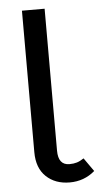

<svg xmlns="http://www.w3.org/2000/svg" viewBox="-52 -723 406 768"><g transform="rotate(-5 151.5 -338.5)"><path d="M298 -25Q255 12 197 12Q139 12 102.5 -22.5Q66 -57 66 -121V-689H157V-119Q157 -61 202 -61Q219 -61 232 -65Q245 -69 260 -79Z"/></g></svg>

Font: Fira Sans Extra Condensed
Style: Regular
Weight: 400
Width: 1
Designer: Carrois Corporate & Edenspiekermann AG
Foundry: Carrois Corporate GbR & Edenspiekermann AG
Version: Version 4.203